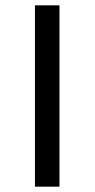

<svg xmlns="http://www.w3.org/2000/svg" viewBox="-20 -700 355 720"><path d="M111 -680H203V0H111Z"/></svg>

Font: Martel Sans
Style: Regular
Weight: 400
Designer: Dan Reynolds and Mathieu Réguer
Foundry: Dan Reynolds and Mathieu Réguer
Version: Version 1.002; ttfautohint (v1.1) -l 5 -r 5 -G 72 -x 0 -D la